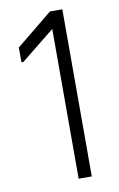

<svg xmlns="http://www.w3.org/2000/svg" viewBox="-81 -746 490 792"><g transform="rotate(-10 163.5 -350.0)"><path d="M183 0V-665L211 -650L42 -514H34V-576L186 -700H238V0Z"/></g></svg>

Font: Fustat Light
Style: Regular
Weight: 300
Designer: Mohamed Gaber, Khaled Hosny, Laura Garcia Mut
Foundry: Kief Type Foundry, Alif Type Foundry, Hard Type Foundry
Version: Version 1.007